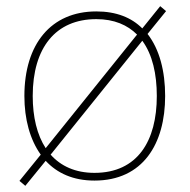

<svg xmlns="http://www.w3.org/2000/svg" viewBox="-20 -575 615 622"><path d="M515 -264C515 -344 497 -415 458 -465L518 -539L499 -555L441 -483C406 -518 357 -538 292 -538C145 -538 59 -432 59 -264C59 -189 77 -123 112 -74L43 11L62 27L128 -54C165 -14 217 10 286 10C443 10 515 -109 515 -264ZM86 -264C86 -420 160 -513 292 -513C350 -513 393 -494 424 -463L128 -95C100 -138 86 -196 86 -264ZM488 -264C488 -119 426 -15 286 -15C224 -15 177 -37 144 -74L441 -443C474 -398 488 -335 488 -264Z"/></svg>

Font: Noto Sans Georgian Thin
Style: Regular
Weight: 100
Designer: Monotype Design Team, Akaki Razmadze
Foundry: Google LLC
Version: Version 2.005